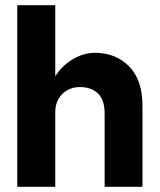

<svg xmlns="http://www.w3.org/2000/svg" viewBox="-20 -720 615 740"><path d="M383.3 -282.2V0H529.1V-313Q529.1 -411.6 477.6 -464.1Q426 -516.5 345.9 -516.5Q300.7 -516.5 257.3 -489.9Q213.8 -463.3 185.4 -413.8Q157.1 -364.3 157 -294.8L193 -289.2Q193 -317.2 205.4 -338.6Q217.7 -360.1 239.2 -372.3Q260.6 -384.5 287.7 -384.5Q331.4 -384.5 357.4 -360Q383.3 -335.5 383.3 -282.2ZM46.6 -700V0H193V-700Z"/></svg>

Font: Overused Grotesk Light
Style: Regular
Weight: 300
Designer: RandomMaerks
Version: Version 0.005